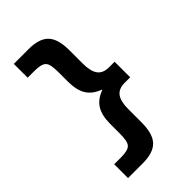

<svg xmlns="http://www.w3.org/2000/svg" viewBox="-263 -853 1046 1046"><g transform="rotate(-45 259.5 -330.0)"><path d="M180.3 110H67V3.4H113.7Q153.7 3.4 173.7 -4Q193.7 -11.3 200.4 -32.6Q207 -54 207 -96.7V-166.3Q207 -233 230.9 -271.2Q254.7 -309.3 307.7 -329V-331Q254.7 -350.7 230.9 -389Q207 -427.3 207 -493.7V-563.3Q207 -606 200.4 -627.4Q193.7 -648.7 173.7 -656Q153.7 -663.4 113.7 -663.4H67V-770H180.3Q262 -770 297.8 -732.8Q333.6 -695.7 333.6 -610V-506.7Q333.6 -446.3 354.3 -418.1Q375 -390 420.3 -390H463.6V-270H420.3Q375 -270 354.3 -242Q333.6 -214 333.6 -153.3V-50Q333.6 35 297.8 72.5Q262 110 180.3 110Z"/></g></svg>

Font: M PLUS 1 Thin
Style: Regular
Weight: 100
Designer: Coji Morishita
Foundry: UNDERFOREST DESIGN
Version: Version 1.001